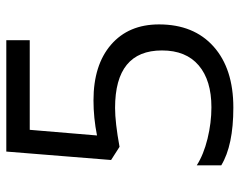

<svg xmlns="http://www.w3.org/2000/svg" viewBox="-96 -658 764 612"><g transform="rotate(-90 286.0 -352.0)"><path d="M272 -436Q384.8 -436 449.5 -380.1Q514.2 -324.2 514.2 -227.1Q514.2 -116.2 443.6 -53.2Q373 9.8 249 9.8Q128.4 9.8 64.9 -28.8V-106.9Q99.1 -85 149.9 -72.5Q200.7 -60.1 250 -60.1Q335.9 -60.1 383.5 -100.6Q431.2 -141.1 431.2 -217.8Q431.2 -367.2 248 -367.2Q201.7 -367.2 124 -353L82 -379.9L108.9 -713.9H463.9V-639.2H178.2L160.2 -424.8Q216.3 -436 272 -436Z"/></g></svg>

Font: f0_18033 
Style: Regular
Weight: 400
Foundry: Ascender Corporation
Version: Version 1.10